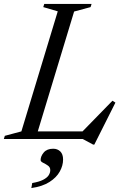

<svg xmlns="http://www.w3.org/2000/svg" viewBox="-44 -705 632 974"><path d="M332 -646.5 136 0H-24.5L-19.5 -16L64.5 -38.5L249 -647.5L175.5 -669L180.5 -685H420.5L415.5 -669ZM365.5 -29 526.5 -194 541.5 -184.5 434.5 28.5H428.5L375.5 0H90L102.5 -38.5H402ZM162 107Q162 87.5 178 68.5Q194 49.5 226 49.5Q247.5 49.5 261.8 63.2Q276 77 276 104.5Q276 135 259.2 165.2Q242.5 195.5 207 218.2Q171.5 241 115 249L119.5 223.5Q154.5 217.5 174.5 207.2Q194.5 197 202.8 184.2Q211 171.5 211 158Q211 143 198.8 134.8Q186.5 126.5 174.2 120.5Q162 114.5 162 107Z"/></svg>

Font: Newsreader 36pt
Style: Italic
Weight: 400
Italic angle: -17°
Designer: Hugues Gentile
Foundry: Production Type
Version: Version 1.003